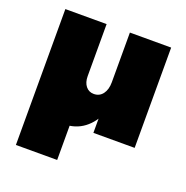

<svg xmlns="http://www.w3.org/2000/svg" viewBox="-131 -669 955 984"><g transform="rotate(20 346.0 -176.5)"><path d="M60 -547H285V194H60ZM285 -263Q285 -229 301.5 -208.5Q318 -188 345 -188Q376 -188 394 -212Q412 -236 412 -276H462Q462 -189 436.5 -125Q411 -61 364 -25.5Q317 10 251 10Q195 10 152 -16Q109 -42 84.5 -88.5Q60 -135 60 -198V-547H285ZM412 -547H637V0H412Z"/></g></svg>

Font: Alexandria Black
Style: Regular
Weight: 900
Designer: Mohamed Gaber
Foundry: Kief Type Foundry
Version: Version 5.100